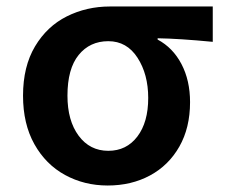

<svg xmlns="http://www.w3.org/2000/svg" viewBox="-20 -559 694 592"><path d="M51 -264Q51 -354 88 -416Q125 -478 186 -508.5Q247 -539 319 -539H636V-430Q532 -440 466 -441V-437Q513 -412 539.5 -361.5Q566 -311 566 -244Q566 -165 533 -107Q500 -49 442.5 -18Q385 13 312 13Q240 13 180.5 -19.5Q121 -52 86 -114.5Q51 -177 51 -264ZM437 -257Q437 -330 404 -381Q371 -432 314 -432Q257 -432 222.5 -389.5Q188 -347 188 -264Q188 -187 222.5 -140.5Q257 -94 314 -94Q370 -94 403.5 -138Q437 -182 437 -257Z"/></svg>

Font: Nebula Sans Semibold
Style: Regular
Weight: 600
Designer: Paul D. Hunt for Adobe (as Source Sans)
Foundry: Nebula Entertainment & Broadcasting LLC
Version: Version 1.010